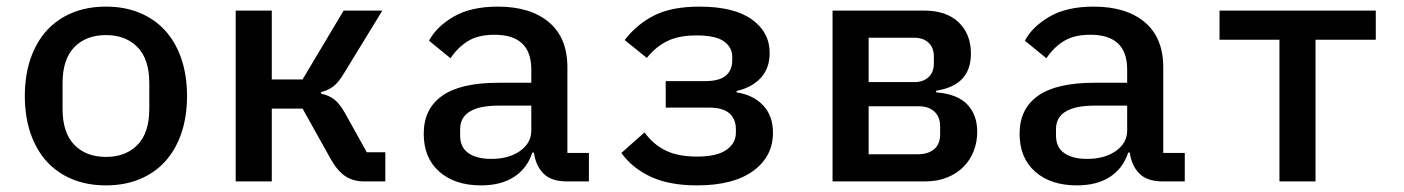

<svg xmlns="http://www.w3.org/2000/svg" viewBox="-20 -548 4240 580"><path d="M300 12Q243 12 197.5 -7Q152 -26 120.5 -61Q89 -96 72 -146Q55 -196 55 -258Q55 -320 72 -370Q89 -420 120.5 -455Q152 -490 197.5 -509Q243 -528 300 -528Q357 -528 402.5 -509Q448 -490 479.5 -455Q511 -420 528 -370Q545 -320 545 -258Q545 -196 528 -146Q511 -96 479.5 -61Q448 -26 402.5 -7Q357 12 300 12ZM300 -74Q360 -74 395.5 -110.5Q431 -147 431 -219V-297Q431 -369 395.5 -405.5Q360 -442 300 -442Q240 -442 204.5 -405.5Q169 -369 169 -297V-219Q169 -147 204.5 -110.5Q240 -74 300 -74Z M692 -516H801V-308H894L1018 -516H1135L1020 -328Q1003 -299 987 -287Q971 -275 950 -270V-265Q974 -260 990 -247.5Q1006 -235 1023 -205L1088 -88H1144V0H1080Q1047 0 1023.5 -15.5Q1000 -31 980 -66L894 -220H801V0H692Z M1692 0Q1645 0 1621.5 -24Q1598 -48 1593 -87H1588Q1573 -40 1533.5 -14Q1494 12 1433 12Q1354 12 1307 -29.5Q1260 -71 1260 -144Q1260 -219 1315.5 -258.5Q1371 -298 1486 -298H1585V-338Q1585 -443 1474 -443Q1424 -443 1393 -423.5Q1362 -404 1341 -372L1276 -425Q1298 -467 1350 -497.5Q1402 -528 1484 -528Q1582 -528 1638 -481Q1694 -434 1694 -345V-86H1759V0ZM1464 -68Q1517 -68 1551 -92Q1585 -116 1585 -154V-229H1488Q1370 -229 1370 -158V-138Q1370 -103 1395 -85.5Q1420 -68 1464 -68Z M2086 12Q2002 12 1946 -14Q1890 -40 1857 -86L1927 -148Q1953 -112 1990.5 -93.5Q2028 -75 2085 -75Q2145 -75 2174 -95Q2203 -115 2203 -147V-157Q2203 -189 2183 -206Q2163 -223 2122 -223H1991V-303H2111Q2153 -303 2172.5 -319.5Q2192 -336 2192 -366V-376Q2192 -405 2167 -423Q2142 -441 2084 -441Q2030 -441 1995 -423.5Q1960 -406 1934 -373L1867 -427Q1904 -475 1956.5 -501.5Q2009 -528 2093 -528Q2197 -528 2251 -489.5Q2305 -451 2305 -388Q2305 -342 2278.5 -313Q2252 -284 2205 -273V-269Q2256 -261 2285.5 -229.5Q2315 -198 2315 -147Q2315 -75 2255 -31.5Q2195 12 2086 12Z M2495 -516H2772Q2839 -516 2876 -480.5Q2913 -445 2913 -386Q2913 -290 2808 -274V-269Q2872 -264 2902 -232.5Q2932 -201 2932 -150Q2932 -119 2921.5 -92Q2911 -65 2891 -44.5Q2871 -24 2841.5 -12Q2812 0 2775 0H2495ZM2752 -82Q2784 -82 2802 -97.5Q2820 -113 2820 -142V-166Q2820 -195 2802.5 -211Q2785 -227 2756 -227H2604V-82ZM2742 -300Q2769 -300 2785 -315Q2801 -330 2801 -356V-378Q2801 -404 2785 -419Q2769 -434 2742 -434H2604V-300Z M3492 0Q3445 0 3421.5 -24Q3398 -48 3393 -87H3388Q3373 -40 3333.5 -14Q3294 12 3233 12Q3154 12 3107 -29.5Q3060 -71 3060 -144Q3060 -219 3115.5 -258.5Q3171 -298 3286 -298H3385V-338Q3385 -443 3274 -443Q3224 -443 3193 -423.5Q3162 -404 3141 -372L3076 -425Q3098 -467 3150 -497.5Q3202 -528 3284 -528Q3382 -528 3438 -481Q3494 -434 3494 -345V-86H3559V0ZM3264 -68Q3317 -68 3351 -92Q3385 -116 3385 -154V-229H3288Q3170 -229 3170 -158V-138Q3170 -103 3195 -85.5Q3220 -68 3264 -68Z M3845 -428H3664V-516H4136V-428H3954V0H3845Z"/></svg>

Font: IBM Plex Mono Medium
Style: Regular
Weight: 500
Monospace: yes
Designer: Mike Abbink, Paul van der Laan, Pieter van Rosmalen
Foundry: Bold Monday
Version: Version 2.3